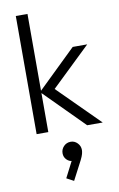

<svg xmlns="http://www.w3.org/2000/svg" viewBox="-108 -765 700 1133"><g transform="rotate(-10 242.0 -199.0)"><path d="M374 0 134 -241 370 -470H457L200 -223L203 -263L467 0ZM71 0V-708H141V0ZM241 310 198 287 255 176 281 170Q277 179 270 185.5Q263 192 252 192Q233 192 217.5 176.5Q202 161 202 138Q202 114 219 96.5Q236 79 261 79Q284 79 301 96.5Q318 114 318 138Q318 148 314.5 161.5Q311 175 300 197Z"/></g></svg>

Font: Outfit Thin Light
Style: Regular
Weight: 300
Version: Version 1.100;gftools[0.9.27]